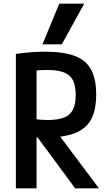

<svg xmlns="http://www.w3.org/2000/svg" viewBox="-20 -1020 590 1040"><path d="M66 -728Q116 -735 153.5 -737.5Q191 -740 224 -740Q324 -740 385 -717Q446 -694 473.5 -643Q501 -592 501 -508Q501 -424 473.5 -373Q446 -322 385 -298.5Q324 -275 224 -275Q197 -275 169 -276.5Q141 -278 117 -281L160 -376Q181 -373 199.5 -371.5Q218 -370 236 -370Q293 -370 326.5 -383Q360 -396 375 -426Q390 -456 390 -505Q390 -556 375 -585.5Q360 -615 326 -628Q292 -641 235 -641Q217 -641 198.5 -640Q180 -639 158 -635L178 -667V0H66ZM387 0 147 -325 273 -324 516 0ZM315 -780H210L301 -1000H436Z"/></svg>

Font: M PLUS Code Latin SemiExpanded Medium
Style: Regular
Weight: 500
Width: 6
Designer: Coji Morishita
Foundry: UNDERFOREST DESIGN
Version: Version 1.002; ttfautohint (v1.8.3)